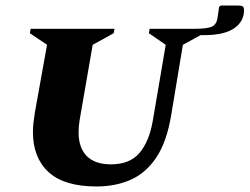

<svg xmlns="http://www.w3.org/2000/svg" viewBox="-20 -664 902 694"><path d="M329 10Q212 10 155.5 -42Q99 -94 99 -187Q99 -204 101 -221Q103 -238 106 -257L150 -502L88 -544L91 -560H394L391 -544L315 -502L268 -231Q266 -219 265 -207.5Q264 -196 264 -186Q264 -130 293.5 -100Q323 -70 381 -70Q449 -70 484 -111Q519 -152 532 -226L579 -502L518 -544L521 -560H687Q726 -560 744 -567Q762 -574 766 -598L772 -639L778 -644H841Q852 -644 857 -641Q862 -638 862 -627Q862 -586 826 -561.5Q790 -537 718 -537H705L641 -502L599 -249Q583 -152 545.5 -95.5Q508 -39 453 -14.5Q398 10 329 10Z"/></svg>

Font: Spectral SC ExtraBold
Style: Italic
Weight: 800
Italic angle: -10°
Designer: Jean-Baptiste Levee
Foundry: Production Type
Version: Version 2.001